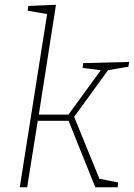

<svg xmlns="http://www.w3.org/2000/svg" viewBox="-20 -786 562 806"><path d="M63 0 180 -741 190 -725 96 -741 99 -761 215 -766 142 -299 134 -305H274L263 -299L408 -498L411 -490L327 -501L329 -521L522 -526L519 -506L425 -490L439 -499L288 -291L287 -306L400 -29L391 -37L476 -20L474 0H380L265 -286L273 -279H129L139 -282L94 0Z"/></svg>

Font: Bitter Thin ExtraLight
Style: Italic
Weight: 250
Italic angle: -9°
Version: Version 2.002